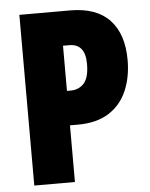

<svg xmlns="http://www.w3.org/2000/svg" viewBox="-52 -823 624 800"><g transform="rotate(-5 260.0 -423.0)"><path d="M271 -780Q381 -780 436.5 -721Q492 -662 492 -553Q492 -482 467.5 -425Q443 -368 392 -335.5Q341 -303 262 -303H229V-66H59V-780ZM255 -636H229V-447H244Q279 -447 300.5 -471Q322 -495 322 -552Q322 -636 255 -636Z"/></g></svg>

Font: Noto Sans Malayalam UI ExtraCondensed Black
Style: Regular
Weight: 900
Width: 2
Designer: Jelle Bosma - Monotype Design Team
Foundry: Monotype Imaging Inc.
Version: Version 2.104; ttfautohint (v1.8.4.7-5d5b)